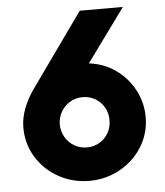

<svg xmlns="http://www.w3.org/2000/svg" viewBox="-53 -778 719 836"><g transform="rotate(-5 306.5 -360.0)"><path d="M37.6 -245.1Q37.6 -326.7 102.1 -416L326.7 -731H515.1L346.2 -499Q410.2 -491.7 461.7 -455.6Q513.2 -419.4 542.7 -364Q572.3 -308.6 572.3 -245.1Q572.3 -173.8 535.6 -115.2Q499 -56.6 437.5 -22.9Q376 10.7 305.2 10.7Q232.4 10.7 171.1 -22.9Q109.9 -56.6 73.7 -115.2Q37.6 -173.8 37.6 -245.1ZM306.6 -135.3Q336.4 -135.3 361.1 -149.7Q385.7 -164.1 400.1 -189.2Q414.6 -214.4 414.1 -245.1Q414.6 -275.9 400.1 -301Q385.7 -326.2 361.1 -340.6Q336.4 -355 306.6 -355Q276.4 -355 251.5 -340.6Q226.6 -326.2 211.9 -301Q197.3 -275.9 196.8 -245.1Q197.3 -214.4 211.9 -189.2Q226.6 -164.1 251.5 -149.7Q276.4 -135.3 306.6 -135.3Z"/></g></svg>

Font: Glacial Indifference
Style: Bold
Weight: 700
Designer: Alfredo Marco Pradil
Foundry: Alfredo Marco Pradil
Version: Version 1.312